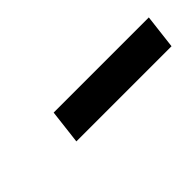

<svg xmlns="http://www.w3.org/2000/svg" viewBox="-5 -775 311 311"><g transform="rotate(-45 150.5 -619.5)"><path d="M294 -590 301 -649H83L76 -590Z"/></g></svg>

Font: Gamestation Display
Style: Italic
Weight: 400
Designer: Jonas Hecksher
Foundry: Jonas Hecksher, Playtypeª, e-types AS
Version: Version 1.003